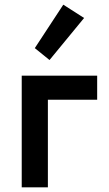

<svg xmlns="http://www.w3.org/2000/svg" viewBox="-20 -802 466 822"><path d="M251 -782 129 -596 192 -545 340 -725ZM396 -375V-478H73V0H185V-375Z"/></svg>

Font: Mint Spirit
Style: Bold
Weight: 700
Designer: HARENDAL Hirwen
Foundry: Arkandis Digital Foundry.
Version: Version 1.004;FFEdit